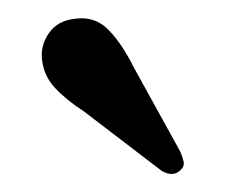

<svg xmlns="http://www.w3.org/2000/svg" viewBox="-20 -690 254 210"><path d="M126.5 -616 177 -524.5Q179.5 -519 180.8 -513.5Q182 -508 177.5 -504Q169.5 -496 157 -503L72 -568Q52 -581 40 -594Q28 -607 26 -624.5Q24 -640 33.5 -653.8Q43 -667.5 62 -669.5Q83.5 -672.5 98.2 -657.8Q113 -643 126.5 -616Z"/></svg>

Font: Fraunces 72pt Soft
Style: Regular
Weight: 400
Version: Version 1.000;[b76b70a41]